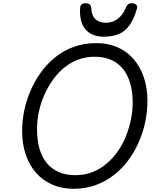

<svg xmlns="http://www.w3.org/2000/svg" viewBox="-20 -1159 965 1198"><path d="M438 19Q366 19 306.5 -7Q247 -33 205 -80.5Q163 -128 140.5 -194.5Q118 -261 118 -342Q118 -402 130.5 -465Q143 -528 169 -589.5Q195 -651 233.5 -705Q272 -759 323.5 -801Q375 -843 440 -866.5Q505 -890 581 -890Q654 -890 712.5 -864.5Q771 -839 813 -791Q855 -743 877.5 -676.5Q900 -610 900 -529Q900 -465 886.5 -399.5Q873 -334 846 -272.5Q819 -211 780 -158.5Q741 -106 689.5 -66Q638 -26 575.5 -3.5Q513 19 438 19ZM450 -66Q508 -66 556.5 -85Q605 -104 644.5 -137.5Q684 -171 715 -215Q746 -259 766 -309.5Q786 -360 797 -413Q808 -466 808 -517Q808 -587 792 -640.5Q776 -694 745.5 -731Q715 -768 671 -786.5Q627 -805 570 -805Q514 -805 465 -786Q416 -767 376 -733Q336 -699 305.5 -654.5Q275 -610 253.5 -559.5Q232 -509 221.5 -457Q211 -405 211 -354Q211 -285 226.5 -231Q242 -177 272.5 -140.5Q303 -104 347.5 -85Q392 -66 450 -66ZM627 -930Q554 -930 514 -975Q474 -1020 480 -1111Q481 -1125 490.5 -1132Q500 -1139 516 -1139Q531 -1139 539.5 -1131.5Q548 -1124 549 -1111Q551 -1062 575.5 -1039.5Q600 -1017 639 -1017Q684 -1017 716 -1042.5Q748 -1068 764 -1109Q771 -1126 779.5 -1132.5Q788 -1139 802 -1139Q820 -1139 829.5 -1129.5Q839 -1120 835 -1106Q816 -1041 788.5 -1002Q761 -963 721 -946.5Q681 -930 627 -930Z"/></svg>

Font: Playwrite IS
Style: Regular
Weight: 400
Designer: Veronika Burian, José Scaglione
Foundry: TypeTogether
Version: Version 1.002